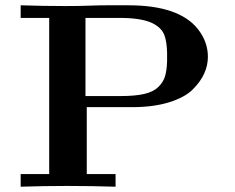

<svg xmlns="http://www.w3.org/2000/svg" viewBox="-20 -706 887 726"><path d="M58.1 0V-47.9H166V-638.2H58.1V-686Q144 -683.1 228 -683.1Q277.8 -683.1 316.9 -684.6Q356 -686 382.8 -686H465.8Q657.7 -686 729 -595.2Q766.1 -547.4 766.1 -491.2Q766.1 -459 752.4 -428.5Q738.8 -397.9 709 -367.9Q679.2 -337.9 619.6 -319.3Q560.1 -300.8 479 -300.8H308.1V-47.9H417V0Q326.2 -2.9 233.9 -2.9Q146 -2.9 58.1 0ZM303.2 -342.8H437Q491.2 -342.8 525.6 -350.8Q560.1 -358.9 578.6 -377Q597.2 -395 604 -417.5Q610.8 -439.9 611.8 -475.1V-506.8Q610.8 -547.9 601.8 -572.5Q592.8 -597.2 564.9 -613.8Q524.9 -637.7 438 -638.2H303.2Z"/></svg>

Font: CMU Serif
Style: Bold
Weight: 700
Version: Version 0.7.0